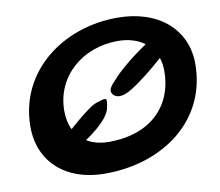

<svg xmlns="http://www.w3.org/2000/svg" viewBox="-73 -683 940 822"><g transform="rotate(-10 396.5 -272.0)"><path d="M320.5 52C575.5 52 781.5 -100 781.5 -344.5C781.5 -494.5 665 -596.5 486.5 -596.5C246 -596.5 39.5 -438.5 39.5 -200.5C39.5 -46.5 151.5 52 320.5 52ZM361.5 -79C323 -79 290 -87.5 264 -103.5C276 -111.5 288.5 -120.5 300.5 -130C345 -165 374.5 -198.5 378 -230.5C384 -265.5 383.5 -269 346 -256.5C319.5 -250.5 291.5 -227.5 256 -199C239 -184.5 224 -172 211.5 -160.5C200 -183.5 194 -211 194 -242.5C194 -393.5 318.5 -498 470.5 -498C516.5 -498 556.5 -486 586.5 -464C585.5 -463 584.5 -462.5 583.5 -461.5C529 -424.5 462.5 -372 431 -334C405.5 -309 398.5 -292 409.5 -278C424 -259 451.5 -258 493 -283.5C539.5 -312.5 585.5 -350.5 624 -384C628.5 -388 632.5 -391.5 636.5 -395C642.5 -378 645.5 -359 645.5 -338C645.5 -177.5 533 -79 361.5 -79Z"/></g></svg>

Font: Gluten
Style: Italic
Weight: 400
Italic angle: -13°
Designer: Tyler Finck
Foundry: Etcetera Type Company
Version: Version 0.920